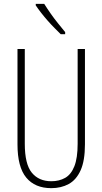

<svg xmlns="http://www.w3.org/2000/svg" viewBox="-20 -969 533 999"><path d="M422 -218Q422 -133 399.5 -83Q377 -33 337.5 -11.5Q298 10 247 10Q162 10 116.5 -45Q71 -100 71 -218V-714H109V-221Q109 -115 145.5 -70.5Q182 -26 247 -26Q288 -26 319 -43.5Q350 -61 367 -104Q384 -147 384 -221V-714H422ZM210 -949Q227 -922 245 -896.5Q263 -871 282 -847.5Q301 -824 319 -802V-791H296Q282 -805 264 -823Q246 -841 228 -861.5Q210 -882 194 -902.5Q178 -923 166 -941V-949Z"/></svg>

Font: Noto Sans Khmer ExtraCondensed ExtraLight
Style: Regular
Weight: 250
Width: 2
Designer: Danh Hong and the Monotype Design Team
Foundry: Monotype Imaging Inc.
Version: Version 2.004